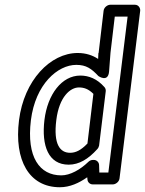

<svg xmlns="http://www.w3.org/2000/svg" viewBox="-20 -751 610 808"><path d="M110 -245C129 -397 223 -478 301 -478C343 -478 365 -462 394 -431C394 -431 435 -402 439 -450L445 -529L463 -681H517L436 -25H398L397 -56C397 -68 387 -78 375 -78H371C364 -78 357 -75 352 -70C318 -37 275 -13 238 -13C147 -13 91 -89 110 -245ZM60 -245C39 -77 102 37 232 37C274 37 313 19 347 -5L348 3C348 15 358 25 370 25H455C466 25 481 15 483 0L570 -706C571 -717 563 -731 548 -731H444C433 -731 418 -721 416 -706L395 -528L394 -527L393 -503C370 -518 342 -528 307 -528C192 -528 81 -413 60 -245ZM167 -246C154 -137 184 -58 269 -58C313 -58 352 -82 389 -123C393 -127 396 -133 397 -138L425 -367C426 -374 423 -381 419 -385C389 -419 354 -433 318 -433C240 -433 180 -354 167 -246ZM217 -246C229 -344 276 -383 312 -383C333 -383 352 -377 373 -356L348 -147C320 -118 298 -108 275 -108C233 -108 204 -143 217 -246Z"/></svg>

Font: Falling Sky
Style: CondOuObl
Weight: 400
Designer: Paul D. Hunt
Foundry: Adobe Systems Incorporated
Version: Version 1.02